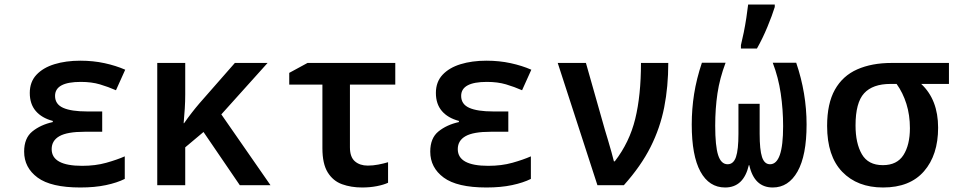

<svg xmlns="http://www.w3.org/2000/svg" viewBox="-20 -821 4240 851"><path d="M336 10Q206 10 146.5 -34Q87 -78 87 -149Q87 -209 123.5 -238.5Q160 -268 214 -280V-285Q165 -298 138.5 -329Q112 -360 112 -409Q112 -458 141.5 -489.5Q171 -521 221.5 -536.5Q272 -552 336 -552Q393 -552 443.5 -541Q494 -530 535 -512L494 -421Q460 -436 423 -447Q386 -458 338 -458Q224 -458 224 -396Q224 -359 260 -343Q296 -327 366 -327H433V-237H355Q278 -237 243.5 -217.5Q209 -198 209 -160Q209 -86 344 -86Q403 -86 451 -99.5Q499 -113 533 -128V-28Q499 -11 449.5 -0.5Q400 10 336 10Z M677 0V-542H801V-403Q801 -372 799 -340Q797 -308 794 -275H796Q828 -321 864 -363L1021 -542H1166L961 -314L1179 0H1043L882 -236L801 -168V0Z M1585 10Q1536 10 1496 -4.5Q1456 -19 1432.5 -57Q1409 -95 1409 -164V-446H1262V-498L1343 -542H1732V-446H1531V-168Q1531 -125 1553 -106Q1575 -87 1610 -87Q1633 -87 1656.5 -91.5Q1680 -96 1700 -102V-11Q1681 -2 1650.5 4Q1620 10 1585 10Z M2136 10Q2006 10 1946.5 -34Q1887 -78 1887 -149Q1887 -209 1923.5 -238.5Q1960 -268 2014 -280V-285Q1965 -298 1938.5 -329Q1912 -360 1912 -409Q1912 -458 1941.5 -489.5Q1971 -521 2021.5 -536.5Q2072 -552 2136 -552Q2193 -552 2243.5 -541Q2294 -530 2335 -512L2294 -421Q2260 -436 2223 -447Q2186 -458 2138 -458Q2024 -458 2024 -396Q2024 -359 2060 -343Q2096 -327 2166 -327H2233V-237H2155Q2078 -237 2043.5 -217.5Q2009 -198 2009 -160Q2009 -86 2144 -86Q2203 -86 2251 -99.5Q2299 -113 2333 -128V-28Q2299 -11 2249.5 -0.5Q2200 10 2136 10Z M2628 0 2452 -542H2577L2661 -246Q2667 -226 2675 -199.5Q2683 -173 2690 -147.5Q2697 -122 2701 -106H2705Q2770 -190 2795.5 -294Q2821 -398 2821 -542H2942Q2942 -437 2924 -345.5Q2906 -254 2863.5 -169.5Q2821 -85 2745 0Z M3194 10Q3123 10 3084.5 -60.5Q3046 -131 3046 -269Q3046 -338 3056.5 -404.5Q3067 -471 3091 -543H3196Q3170 -474 3160 -407Q3150 -340 3150 -264Q3150 -174 3163 -133.5Q3176 -93 3205 -93Q3231 -93 3242 -125Q3253 -157 3253 -228V-361H3347V-228Q3347 -157 3357.5 -125Q3368 -93 3393 -93Q3422 -93 3436.5 -134.5Q3451 -176 3451 -262Q3451 -335 3440.5 -406.5Q3430 -478 3405 -543H3509Q3555 -408 3555 -269Q3555 -132 3515 -61Q3475 10 3405 10Q3323 10 3301 -89H3299Q3276 10 3194 10ZM3264 -621Q3270 -645 3276.5 -677Q3283 -709 3288 -742Q3293 -775 3296 -801H3414V-790Q3403 -754 3381.5 -702Q3360 -650 3335 -606H3264Z M3894 10Q3780 10 3713 -59.5Q3646 -129 3646 -263Q3646 -362 3680.5 -423.5Q3715 -485 3779.5 -513.5Q3844 -542 3932 -542H4186V-449H4063Q4138 -379 4138 -255Q4138 -134 4075.5 -62Q4013 10 3894 10ZM3893 -89Q3956 -89 3984.5 -134Q4013 -179 4013 -253Q4013 -311 3997.5 -360.5Q3982 -410 3954 -449H3927Q3848 -449 3810 -407.5Q3772 -366 3772 -265Q3772 -186 3800 -137.5Q3828 -89 3893 -89Z"/></svg>

Font: Noto Sans Mono SemiBold
Style: Regular
Weight: 600
Designer: Monotype Design Team
Foundry: Monotype Imaging Inc.
Version: Version 2.014; ttfautohint (v1.8.4.7-5d5b)